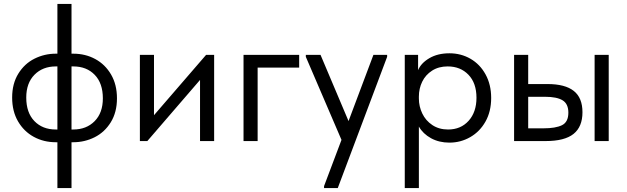

<svg xmlns="http://www.w3.org/2000/svg" viewBox="-20 -720 3202 980"><path d="M354 -446Q416 -446 466.5 -418.5Q517 -391 547 -339.5Q577 -288 577 -218Q577 -147 545.5 -96Q514 -45 463 -19.5Q412 6 354 6H345V240H273V6H265Q203 6 152.5 -21.5Q102 -49 72 -100.5Q42 -152 42 -222Q42 -293 73.5 -344Q105 -395 156 -420.5Q207 -446 265 -446H273V-700H345V-446ZM273 -59V-381H265Q198 -381 156 -338.5Q114 -296 114 -222Q114 -145 155.5 -102Q197 -59 265 -59ZM354 -59Q421 -59 463 -101.5Q505 -144 505 -218Q505 -295 463.5 -338Q422 -381 354 -381H345V-59Z M766 -132 1032 -440H1073V0H1001V-312L732 0H694V-440H766Z M1295 0H1223V-440H1507V-375H1295Z M1759 -102 1886 -440H1956V-430L1704 240H1634V230L1723 -6L1541 -430V-440H1616Z M2487 -220Q2487 -151 2458 -99.5Q2429 -48 2380 -20Q2331 8 2274 8Q2221 8 2180 -14.5Q2139 -37 2118 -74V240H2046V-440H2114V-362Q2129 -398 2171.5 -423Q2214 -448 2274 -448Q2333 -448 2381.5 -420Q2430 -392 2458.5 -340Q2487 -288 2487 -220ZM2412 -221Q2412 -296 2371 -338.5Q2330 -381 2265 -381Q2219 -381 2185.5 -359.5Q2152 -338 2135 -303Q2118 -268 2118 -227V-217Q2118 -177 2135.5 -140.5Q2153 -104 2187 -81.5Q2221 -59 2267 -59Q2332 -59 2372 -103.5Q2412 -148 2412 -221Z M2775 -291Q2864 -291 2908.5 -256Q2953 -221 2953 -147Q2953 -73 2907.5 -36.5Q2862 0 2765 0H2604V-440H2676V-291ZM3087 0H3015V-440H3087ZM2754 -65Q2816 -65 2848.5 -81Q2881 -97 2881 -145Q2881 -190 2851.5 -208Q2822 -226 2762 -226H2676V-65Z"/></svg>

Font: Tilda Sans
Style: Regular
Weight: 400
Designer: ParaType Ltd
Foundry: ParaType Ltd
Version: Version 1.002W